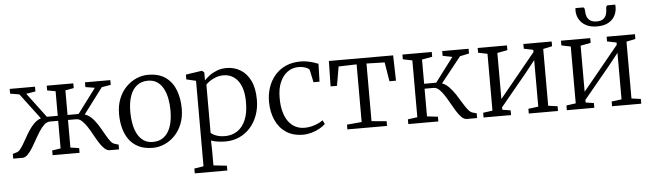

<svg xmlns="http://www.w3.org/2000/svg" viewBox="-57 -1020 5064 1493"><g transform="rotate(-5 2475.0 -274.0)"><path d="M12.5 0V-37L45.5 -47Q60.5 -51.5 75.2 -71Q90 -90.5 105.5 -118Q121 -145.5 138.2 -175.5Q155.5 -205.5 176 -232.5Q196.5 -259.5 221.2 -277.2Q246 -295 276.5 -297.5L275 -266L104 -493.5L32.5 -505.5V-542.5H230V-505.5L157.5 -493.5L301.5 -301.5H386.5V-493.5L321.5 -505.5V-542.5H529V-505.5L463 -493.5V-301.5H549L693 -493.5L620 -505.5V-542.5H818V-505.5L747 -493.5L575.5 -266L574 -297.5Q604.5 -295 629.2 -277.2Q654 -259.5 674.5 -232.5Q695 -205.5 712.2 -175.5Q729.5 -145.5 745.2 -118Q761 -90.5 775.8 -71Q790.5 -51.5 806 -47L838.5 -37V0H766.5Q744.5 0 724.5 -19Q704.5 -38 685.8 -67.8Q667 -97.5 648.8 -131.2Q630.5 -165 611.2 -194.8Q592 -224.5 571.2 -243.5Q550.5 -262.5 527 -262.5H463V-47L530.5 -37V0H320V-37L386.5 -47V-262.5H322.5Q298.5 -262.5 277.8 -243.5Q257 -224.5 237.8 -194.8Q218.5 -165 200 -131.2Q181.5 -97.5 163 -67.8Q144.5 -38 125.2 -19Q106 0 85 0Z M862.5 -273Q862.5 -340.5 883.8 -393.2Q905 -446 941.2 -482.8Q977.5 -519.5 1022 -538.8Q1066.5 -558 1113 -558Q1200 -558 1252.5 -518.5Q1305 -479 1328.5 -414.5Q1352 -350 1352 -274.5Q1352 -207 1330.8 -154Q1309.5 -101 1273.5 -64.2Q1237.5 -27.5 1193 -8.2Q1148.5 11 1102 11Q1036.5 11 990.8 -11.8Q945 -34.5 916.8 -74.2Q888.5 -114 875.5 -165Q862.5 -216 862.5 -273ZM1107 -34.5Q1156 -34.5 1191 -60.8Q1226 -87 1244.8 -139Q1263.5 -191 1263.5 -267Q1263.5 -315.5 1255 -359.5Q1246.5 -403.5 1228.2 -438Q1210 -472.5 1180.5 -492.5Q1151 -512.5 1108 -512.5Q1059 -512.5 1023.8 -486.2Q988.5 -460 969.8 -408.5Q951 -357 951 -280Q951 -231.5 959.8 -187.2Q968.5 -143 987 -108.5Q1005.5 -74 1035.2 -54.2Q1065 -34.5 1107 -34.5Z M1409 237V199.5L1481.5 188V-479L1407 -496.5V-534L1528.5 -552H1535.5L1551 -538.5V-476Q1566.5 -493 1591.5 -512Q1616.5 -531 1650.5 -544.2Q1684.5 -557.5 1727 -557.5Q1784 -557.5 1832.5 -529.2Q1881 -501 1910.5 -442Q1940 -383 1940 -290.5Q1940 -227.5 1920.5 -172.8Q1901 -118 1864.8 -76.5Q1828.5 -35 1778.5 -12Q1728.5 11 1667.5 11Q1638 11 1607 6.2Q1576 1.5 1557 -6L1559 80V188L1663 199.5V237ZM1669 -31Q1723 -31 1764.5 -58Q1806 -85 1830 -140Q1854 -195 1854 -279.5Q1854 -338.5 1841.8 -380.8Q1829.5 -423 1807.8 -450Q1786 -477 1757.8 -490Q1729.5 -503 1697.5 -503Q1665.5 -503 1638.5 -493Q1611.5 -483 1591 -469Q1570.5 -455 1559 -442.5V-67Q1567.5 -55 1597.8 -43Q1628 -31 1669 -31Z M2274 11Q2196 11 2142.2 -25.2Q2088.5 -61.5 2060.8 -124Q2033 -186.5 2032.5 -265Q2032 -324 2049.5 -376.8Q2067 -429.5 2101.2 -470.2Q2135.5 -511 2186.5 -534.5Q2237.5 -558 2304.5 -558Q2333 -558 2359.8 -552.5Q2386.5 -547 2408 -540Q2429.5 -533 2441.5 -528L2437.5 -388.5H2390.5L2370 -484.5Q2368.5 -491.5 2356.8 -498.8Q2345 -506 2326 -511Q2307 -516 2284 -516Q2236 -516 2198.5 -489Q2161 -462 2139.2 -411.8Q2117.5 -361.5 2117.5 -291.5Q2117 -229.5 2129.8 -182.5Q2142.5 -135.5 2165.8 -104.2Q2189 -73 2221 -57.2Q2253 -41.5 2290.5 -41.5Q2320.5 -41.5 2348 -48.5Q2375.5 -55.5 2398 -66Q2420.5 -76.5 2435 -87L2450 -57.5Q2432 -39.5 2403.5 -23.8Q2375 -8 2341.2 1.5Q2307.5 11 2274 11Z M2621 0V-37L2736.5 -47.5V-497.5L2595.5 -493.5L2570 -344.5H2520L2524 -542.5H3025.5L3030.5 -344.5H2979.5L2955 -493.5L2813.5 -497.5V-47.5L2930.5 -37V0Z M3096.5 0V-37L3171 -47V-490.5L3098 -505.5V-542.5H3327V-505.5L3246.5 -490.5V-301.5H3340.5L3483 -490.5L3408.5 -505.5V-542.5H3614.5V-505.5L3543 -490.5L3385.5 -292.5Q3415.5 -281 3440.8 -254.5Q3466 -228 3487.8 -194.8Q3509.5 -161.5 3528.5 -129.5Q3547.5 -97.5 3565.2 -74.8Q3583 -52 3600 -46.5L3633.5 -37V0H3554Q3532.5 0 3513 -19Q3493.5 -38 3474.8 -68Q3456 -98 3437.5 -131.5Q3419 -165 3399.8 -195Q3380.5 -225 3360.2 -244Q3340 -263 3317.5 -263H3246.5V-47L3331 -37V0Z M3684 0V-37L3757.5 -47V-490.5L3685.5 -505.5V-542.5H3914V-505.5L3834.5 -490.5V-131L3908.5 -221L4115 -473V-490.5L4042 -505.5V-542.5H4263V-505.5L4192.5 -490.5V-47L4265 -37V0H4037V-37L4115 -47V-410L4035 -309.5L3834.5 -67V-47L3898.5 -37V0Z M4334 0V-37L4407.5 -47V-490.5L4335.5 -505.5V-542.5H4564V-505.5L4484.5 -490.5V-131L4558.5 -221L4765 -473V-490.5L4692 -505.5V-542.5H4913V-505.5L4842.5 -490.5V-47L4915 -37V0H4687V-37L4765 -47V-410L4685 -309.5L4484.5 -67V-47L4548.5 -37V0ZM4526.5 -785Q4536.5 -785 4539.5 -775.5Q4542.5 -766 4542.5 -754Q4542.5 -734 4549.5 -714Q4556.5 -694 4574.8 -680.8Q4593 -667.5 4626.5 -667.5Q4659.5 -667.5 4677 -680.8Q4694.5 -694 4701 -714Q4707.5 -734 4707.5 -754Q4707.5 -766 4710.8 -775.5Q4714 -785 4723.5 -785H4780.5Q4780.5 -780.5 4781 -776Q4781.5 -771.5 4781.5 -767Q4781.5 -729 4764.5 -697.5Q4747.5 -666 4712.8 -647.2Q4678 -628.5 4626 -628.5Q4574.5 -628.5 4539.5 -647.2Q4504.5 -666 4486.5 -697.5Q4468.5 -729 4468.5 -767Q4468.5 -771.5 4469 -776Q4469.5 -780.5 4470 -785Z"/></g></svg>

Font: Merriweather 48pt Light
Style: Regular
Weight: 300
Version: Version 2.100